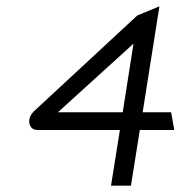

<svg xmlns="http://www.w3.org/2000/svg" viewBox="-20 -592 574 607"><path d="M81 -187C85 -183 92 -181 99 -181H359L331 -5H394L422 -181H531L521 -237H431L484 -572L414 -543L86 -239C67 -219 70 -197 81 -187ZM402 -454 368 -237H163Z"/></svg>

Font: Charger Pro
Style: LitExtObl
Weight: 300
Designer: Jasper
Foundry: Cannot Into Space Fonts
Version: Version 1.09